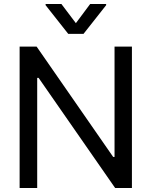

<svg xmlns="http://www.w3.org/2000/svg" viewBox="-20 -940 758 960"><path d="M639.6 0V-707H552.7V-155.3H545.9L163.1 -707H78.1V0H166V-550.8H172.9L555.7 0ZM359.4 -824.2 287.1 -919.9H208V-914.1L321.3 -770.5H397.5L510.7 -914.1V-919.9H430.7Z"/></svg>

Font: Pretendard Variable
Style: Regular
Weight: 400
Designer: Base glyphs from Inter by Rasmus Andersson; Hangeul glyphs from Noto Sans CJK(Source Han Sans) by Jang Soo-young and Kan
Foundry: Kil Hyung-jin
Version: Version 1.309;Glyphs 3.2 (3225)